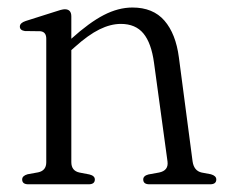

<svg xmlns="http://www.w3.org/2000/svg" viewBox="-20 -478 586 498"><path d="M165 -435.5V-377.5Q211.5 -419.5 249.2 -439Q287 -458.5 323.5 -458.5Q377 -458.5 406.5 -424.5Q436 -390.5 444 -329L479.5 -59.5Q483 -35 503 -30.5L527 -26Q541 -22 541 -12.5Q541 0 525 0H367.5Q351.5 0 351.5 -12.5Q351.5 -22 365 -25.5L392.5 -30.5Q417.5 -35.5 414.5 -59L379.5 -315Q372.5 -366.5 352 -391.2Q331.5 -416 293.5 -416Q267 -416 238 -401.8Q209 -387.5 174 -356L165 -348V-57.5Q165 -35 186 -30.5L212 -25.5Q226 -22 226 -12.5Q226 0 210 0H53.5Q37.5 0 37.5 -12.5Q37.5 -22 51.5 -26L79 -31Q100 -35.5 100 -57V-377.5Q100 -395.5 84.5 -397L44.5 -397.5Q31.5 -399.5 31.5 -409Q31.5 -418.5 46.5 -423.5L119 -446.5Q140.5 -454 148 -454Q165 -454 165 -435.5Z"/></svg>

Font: Fraunces 72pt S050 Light
Style: Regular
Weight: 300
Version: Version 1.000; ttfautohint (v1.8.3)